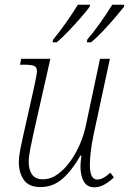

<svg xmlns="http://www.w3.org/2000/svg" viewBox="-20 -786 548 816"><path d="M381 10Q350 10 336 -15Q322 -40 322 -78Q322 -87 323 -98Q324 -109 326 -125H322Q287 -63 246.5 -27Q206 9 152 9Q102 9 81 -22Q60 -53 60 -96Q60 -119 66.5 -152.5Q73 -186 80 -216L123 -407Q128 -431 132.5 -452.5Q137 -474 137 -483Q137 -501 125 -506Q113 -511 81 -511H65L70 -536H194L123 -222Q116 -190 109 -155Q102 -120 102 -98Q102 -64 116.5 -44Q131 -24 162 -24Q195 -24 224.5 -45Q254 -66 278.5 -100Q303 -134 320 -174Q337 -214 345 -253L405 -536H447L377 -210Q369 -171 365.5 -139.5Q362 -108 362 -84Q362 -23 393 -23Q407 -23 421 -31Q435 -39 449 -52L464 -32Q448 -16 426 -3Q404 10 381 10ZM351 -618Q377 -648 406 -689Q435 -730 457 -766H508L507 -757Q492 -738 468 -710Q444 -682 417 -653.5Q390 -625 367 -606H349ZM206 -618Q231 -648 260 -689Q289 -730 311 -766H363L361 -757Q347 -738 322.5 -710Q298 -682 271 -653.5Q244 -625 221 -606H203Z"/></svg>

Font: Noto Serif SemiCondensed ExtraLight
Style: Italic
Weight: 200
Width: 4
Italic angle: -12°
Designer: Monotype Design Team
Foundry: Monotype Imaging Inc.
Version: Version 2.013